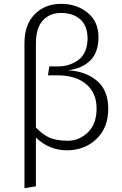

<svg xmlns="http://www.w3.org/2000/svg" viewBox="-20 -763 629 989"><path d="M433.6 -82Q478 -126 477.5 -205.6Q477.1 -285.2 423.3 -330.1Q369.6 -375 274.9 -375H227.1L233.9 -420.9H278.8Q338.9 -420.9 384.3 -454.6Q429.7 -488.3 431.2 -564.9Q430.2 -631.8 392.6 -664.1Q355 -696.3 295.4 -696.3Q235.4 -696.3 200.2 -657.2Q165 -618.2 165 -540V-106Q200.2 -69.3 235.4 -53.7Q271.5 -38.1 330.1 -38.1Q388.7 -38.1 433.6 -82ZM165 -54.2V196.8L106 206.1V-541Q106 -635.7 158.7 -689.5Q211.9 -743.2 293.9 -743.2Q376 -743.2 431.6 -697.3Q487.3 -651.4 487.3 -572.3Q487.3 -493.7 445.3 -451.7Q403.3 -409.7 329.1 -400.9Q418.9 -397 478.5 -347.7Q538.1 -298.3 537.6 -201.2Q537.1 -104 476.1 -46.4Q415 11.2 324.2 11.2Q233.4 11.2 165 -54.2Z"/></svg>

Font: FiraSans-Light
Style: Regular
Weight: 300
Designer: Carrois Corporate & Edenspiekermann AG
Foundry: Carrois Corporate GbR & Edenspiekermann AG
Version: Version 3.106;PS 003.106;hotconv 1.0.70;makeotf.lib2.5.58329